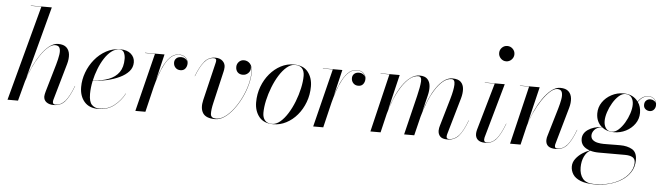

<svg xmlns="http://www.w3.org/2000/svg" viewBox="-56 -1002 5204 1503"><g transform="rotate(5 2545.5 -250.0)"><path d="M370.5 -308Q383 -351.5 388.2 -385.5Q393.5 -419.5 385.2 -438.8Q377 -458 349 -458Q324 -458 294.8 -433Q265.5 -408 236.5 -365.2Q207.5 -322.5 182.2 -268.5Q157 -214.5 139 -156L97.5 0H15L215.5 -748H132.5V-750H297.5L146 -181.5Q161.5 -228.5 185.5 -279Q209.5 -329.5 239.5 -372.8Q269.5 -416 303.2 -442.8Q337 -469.5 373 -469.5Q416.5 -469.5 438.2 -448.8Q460 -428 463.5 -394Q467 -360 455.5 -319.5L373 -31.5Q370.5 -23 370.5 -14.5Q370.5 5.5 391 5.5Q434 5.5 466.8 -31.5Q499.5 -68.5 531.5 -153.5L533 -153Q501 -67 467 -28.5Q433 10 377.5 10Q342.5 10 321 -6.2Q299.5 -22.5 299.5 -51Q299.5 -59 301.8 -69.2Q304 -79.5 307.5 -92Z M654.5 -102.5Q654.5 -39.5 677.8 -16.5Q701 6.5 736 6.5Q802.5 6.5 853.2 -33.5Q904 -73.5 933 -129.5L934.5 -129Q905.5 -72 853.2 -31Q801 10 728.5 10Q656.5 10 618.5 -34.5Q580.5 -79 580.5 -150Q580.5 -207.5 601.5 -264.2Q622.5 -321 660.5 -367.5Q698.5 -414 749.8 -442Q801 -470 861 -470Q915 -470 944.8 -443.2Q974.5 -416.5 974.5 -377Q974.5 -336.5 947.8 -306.2Q921 -276 876.2 -254.8Q831.5 -233.5 776.8 -221Q722 -208.5 666 -204.5Q654.5 -149.5 654.5 -102.5ZM854 -468Q821 -468 791.5 -445.2Q762 -422.5 737.5 -384.5Q713 -346.5 695 -300.2Q677 -254 666.5 -206.5Q739 -212.5 791.5 -232.8Q844 -253 872.2 -293Q900.5 -333 900.5 -398.5Q900.5 -424 890.8 -446Q881 -468 854 -468Z M1133.5 -458H1055.5V-460H1208.5L1159.5 -255Q1175.5 -307.5 1198.2 -356.8Q1221 -406 1251.5 -437.8Q1282 -469.5 1322 -469.5Q1356 -469.5 1375.2 -450.8Q1394.5 -432 1394.5 -406.5Q1394.5 -382.5 1381.2 -365.2Q1368 -348 1343 -348Q1318.5 -348 1303.5 -364Q1288.5 -380 1288.5 -403.5Q1288.5 -424 1302.5 -437.2Q1316.5 -450.5 1342.5 -450.5Q1359 -450.5 1372.2 -442.2Q1385.5 -434 1391 -420.5Q1386 -440.5 1368.2 -454Q1350.5 -467.5 1322 -467.5Q1287 -467.5 1259.5 -442.5Q1232 -417.5 1210.8 -377.2Q1189.5 -337 1173.5 -290.2Q1157.5 -243.5 1146.5 -200L1098.5 0H1019.5Z M1623 -118.5Q1609 -59.5 1611 -27.2Q1613 5 1654.5 5Q1688.5 5 1723 -19.8Q1757.5 -44.5 1789 -86Q1820.5 -127.5 1845.2 -178Q1870 -228.5 1884.2 -281Q1898.5 -333.5 1898.5 -379Q1898.5 -411 1888 -432.5Q1891.5 -423 1891.5 -412Q1891.5 -388 1873.8 -371.5Q1856 -355 1832.5 -355Q1806.5 -355 1791.5 -370.5Q1776.5 -386 1776.5 -412Q1776.5 -435 1792.5 -452Q1808.5 -469 1832.5 -469Q1861 -469 1880.8 -447Q1900.5 -425 1900.5 -379Q1900.5 -333.5 1886.2 -280.5Q1872 -227.5 1846.8 -176.2Q1821.5 -125 1789.2 -82.8Q1757 -40.5 1720.5 -15.2Q1684 10 1647 10Q1574.5 10 1550.2 -28Q1526 -66 1541.5 -131L1613 -429.5Q1614 -434 1614.8 -439Q1615.5 -444 1615.5 -447.5Q1615.5 -464.5 1596 -464.5Q1553.5 -464.5 1521.2 -425.2Q1489 -386 1460.5 -311.5L1459 -312Q1487.5 -387 1521.2 -428.2Q1555 -469.5 1608 -469.5Q1643.5 -469.5 1664.5 -450.2Q1685.5 -431 1685.5 -402.5Q1685.5 -391.5 1683.8 -382.5Q1682 -373.5 1681 -368Z M2104 10Q2028.5 10 1992 -36Q1955.5 -82 1955.5 -149.5Q1955.5 -215 1977.2 -273Q1999 -331 2036.5 -375.2Q2074 -419.5 2122.2 -444.8Q2170.5 -470 2223.5 -470Q2299.5 -470 2335.8 -423.8Q2372 -377.5 2372 -310Q2372 -244.5 2350.2 -186.5Q2328.5 -128.5 2291 -84.2Q2253.5 -40 2205.2 -15Q2157 10 2104 10ZM2094 8Q2126.5 8 2157.8 -18.2Q2189 -44.5 2216.2 -88Q2243.5 -131.5 2264 -184Q2284.5 -236.5 2296.2 -289.8Q2308 -343 2308 -387.5Q2308 -424.5 2290 -446Q2272 -467.5 2233.5 -467.5Q2201 -467.5 2169.8 -441.2Q2138.5 -415 2111.2 -371.5Q2084 -328 2063.5 -275.5Q2043 -223 2031.2 -169.8Q2019.5 -116.5 2019.5 -72Q2019.5 -35.5 2037.8 -13.8Q2056 8 2094 8Z M2531 -458H2453V-460H2606L2557 -255Q2573 -307.5 2595.8 -356.8Q2618.5 -406 2649 -437.8Q2679.5 -469.5 2719.5 -469.5Q2753.5 -469.5 2772.8 -450.8Q2792 -432 2792 -406.5Q2792 -382.5 2778.8 -365.2Q2765.5 -348 2740.5 -348Q2716 -348 2701 -364Q2686 -380 2686 -403.5Q2686 -424 2700 -437.2Q2714 -450.5 2740 -450.5Q2756.5 -450.5 2769.8 -442.2Q2783 -434 2788.5 -420.5Q2783.5 -440.5 2765.8 -454Q2748 -467.5 2719.5 -467.5Q2684.5 -467.5 2657 -442.5Q2629.5 -417.5 2608.2 -377.2Q2587 -337 2571 -290.2Q2555 -243.5 2544 -200L2496 0H2417Z M3211 0H3131.5L3206.5 -308Q3224.5 -381.5 3227.2 -422.5Q3230 -463.5 3203 -463.5Q3167.5 -463.5 3134.2 -436Q3101 -408.5 3072 -362.5Q3043 -316.5 3020 -261Q2997 -205.5 2982 -149L2946.5 0H2866.5L2976 -458H2906.5V-460H3056.5L2990 -181.5Q3006 -234 3028.5 -285.2Q3051 -336.5 3079.5 -378Q3108 -419.5 3141.8 -444.5Q3175.5 -469.5 3213.5 -469.5Q3254.5 -469.5 3274.2 -448.8Q3294 -428 3296.8 -394Q3299.5 -360 3289.5 -319.5L3258.5 -193Q3274.5 -244.5 3296.5 -293.8Q3318.5 -343 3345.8 -382.8Q3373 -422.5 3404.5 -446Q3436 -469.5 3471 -469.5Q3516 -469.5 3536.8 -448.8Q3557.5 -428 3559.8 -394Q3562 -360 3550.5 -319.5L3467.5 -32Q3464.5 -21.5 3464.5 -11.5Q3464.5 5.5 3484.5 5.5Q3527.5 5.5 3560.5 -31Q3593.5 -67.5 3625.5 -153.5L3627 -153Q3595 -67 3560.8 -28.5Q3526.5 10 3471.5 10Q3432 10 3415 -7.8Q3398 -25.5 3398 -54Q3398 -65 3400.2 -74.8Q3402.5 -84.5 3404.5 -92L3467.5 -308Q3488.5 -380.5 3489.8 -422Q3491 -463.5 3464 -463.5Q3428.5 -463.5 3396 -435.8Q3363.5 -408 3335.2 -362.2Q3307 -316.5 3284.8 -260.8Q3262.5 -205 3247.5 -149Z M3817 -700Q3817 -725 3834.5 -742.5Q3852 -760 3876.5 -760Q3901.5 -760 3919.2 -742.5Q3937 -725 3937 -700Q3937 -675.5 3919.2 -657.5Q3901.5 -639.5 3876.5 -639.5Q3852 -639.5 3834.5 -657.5Q3817 -675.5 3817 -700ZM3921.5 -153Q3889 -67 3855.8 -28.5Q3822.5 10 3769 10Q3730 10 3711 -7.2Q3692 -24.5 3692 -53Q3692 -67.5 3696.5 -85L3803.5 -458H3725.5V-460H3882L3761 -31Q3759 -24 3759 -15Q3759 -6.5 3763.2 -0.2Q3767.5 6 3778.5 6Q3823.5 6 3855.5 -31Q3887.5 -68 3920 -153.5Z M4073.5 -458H4001.5V-460H4156.5L4087.5 -172.5Q4102.5 -219 4126.5 -270.8Q4150.5 -322.5 4181.5 -367.8Q4212.5 -413 4247.2 -441.2Q4282 -469.5 4318 -469.5Q4361.5 -469.5 4383.2 -448.8Q4405 -428 4408.5 -394Q4412 -360 4400.5 -319.5L4318.5 -31.5Q4315.5 -22.5 4315.5 -13.5Q4315.5 -5.5 4319.5 0Q4323.5 5.5 4334.5 5.5Q4379.5 5.5 4412.2 -31.5Q4445 -68.5 4477 -153.5L4478.5 -153Q4446.5 -67 4412.2 -28.5Q4378 10 4323 10Q4244.5 10 4244.5 -53Q4244.5 -64 4246.5 -72.2Q4248.5 -80.5 4250.5 -87L4316 -308Q4327.5 -347 4333.5 -381.2Q4339.5 -415.5 4332 -437Q4324.5 -458.5 4295.5 -458.5Q4270.5 -458.5 4240 -431.2Q4209.5 -404 4179 -358.8Q4148.5 -313.5 4122.8 -258.2Q4097 -203 4081.5 -147L4046.5 0H3964Z M4765 -160Q4707.5 -160 4669.5 -191.5Q4630 -186 4611.5 -164.5Q4593 -143 4593 -120.5Q4593 -97 4608.8 -84.2Q4624.5 -71.5 4647.8 -66.8Q4671 -62 4693 -62Q4710.5 -62 4735.8 -62.2Q4761 -62.5 4785.5 -62.8Q4810 -63 4824 -63Q4880.5 -63 4918.5 -41Q4956.5 -19 4956.5 42Q4956.5 96.5 4929.8 137.5Q4903 178.5 4858.8 205.8Q4814.5 233 4761.5 246.5Q4708.5 260 4656 260Q4582 260 4539.2 242.5Q4496.5 225 4478.8 196.5Q4461 168 4461 135.5Q4461 103 4481.8 75.2Q4502.5 47.5 4532.5 27.5Q4562.5 7.5 4590 -1.5Q4519 -25 4519 -86.5Q4519 -130.5 4560.5 -159.2Q4602 -188 4668 -192.5Q4647 -210.5 4635.2 -236.8Q4623.5 -263 4623.5 -296.5Q4623.5 -344.5 4650.2 -383.8Q4677 -423 4720.8 -446.2Q4764.5 -469.5 4815 -469.5Q4890 -469.5 4929.5 -415.5Q4965 -465 5012.5 -465Q5038 -465 5057 -448.5Q5076 -432 5076 -399.5Q5076 -379 5063.2 -364.2Q5050.5 -349.5 5030 -349.5Q5011.5 -349.5 4997 -361.2Q4982.5 -373 4982.5 -394Q4982.5 -417.5 4996.5 -429.5Q5010.5 -441.5 5028.5 -441.5Q5043.5 -441.5 5056 -434.2Q5068.5 -427 5073 -413.5Q5069 -437.5 5052 -450.2Q5035 -463 5012.5 -463Q4967 -463 4931.5 -413Q4956.5 -377.5 4956.5 -328.5Q4956.5 -281 4929.8 -242.8Q4903 -204.5 4859.5 -182.2Q4816 -160 4765 -160ZM4750 -163Q4776 -163 4801.5 -186Q4827 -209 4848 -244.2Q4869 -279.5 4881.5 -318.2Q4894 -357 4894 -388.5Q4894 -421.5 4878.5 -443.8Q4863 -466 4830 -466Q4804 -466 4778.5 -443.2Q4753 -420.5 4732 -385.2Q4711 -350 4698.5 -311.5Q4686 -273 4686 -241.5Q4686 -208.5 4701.5 -185.8Q4717 -163 4750 -163ZM4530.5 137Q4530.5 191.5 4557.5 224.5Q4584.5 257.5 4647 257.5Q4739.5 257.5 4807 229.5Q4874.5 201.5 4911.5 157Q4948.5 112.5 4948.5 62.5Q4948.5 33 4927 21Q4905.5 9 4868.5 9H4662.5Q4624.5 9 4594.5 0Q4565.5 14.5 4548 51.5Q4530.5 88.5 4530.5 137Z"/></g></svg>

Font: Bodoni* 96pt
Style: Italic
Weight: 400
Italic angle: -13°
Version: Version 2.3